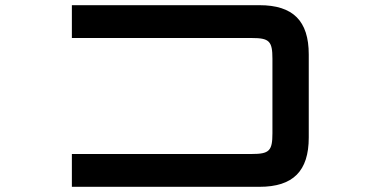

<svg xmlns="http://www.w3.org/2000/svg" viewBox="-20 -720 1489 740"><path d="M980 -700H257V-573.5H950C1018 -573.5 1030 -561.5 1030 -493.5V-206.5C1030 -138.5 1018 -126.5 950 -126.5H257V0H980C1109.5 0 1170 -60.5 1170 -190V-510C1170 -639.5 1109.5 -700 980 -700Z"/></svg>

Font: Melete Medium
Style: Regular
Weight: 500
Width: 6
Designer: Sora Sagano
Foundry: DOT COLON
Version: Version 0.200;FEAKit 1.0